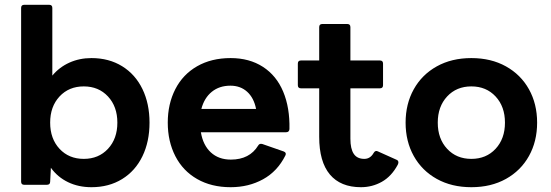

<svg xmlns="http://www.w3.org/2000/svg" viewBox="-20 -770 2296 800"><path d="M192 -71 189 -13Q189 0 175 0H81Q68 0 68 -13V-737Q68 -750 81 -750H185Q198 -750 198 -737V-455Q227 -490 269 -509Q311 -528 361 -528Q434 -528 489 -494Q544 -460 573.5 -399Q603 -338 603 -259Q603 -180 573.5 -119Q544 -58 489 -24Q434 10 361 10Q307 10 263.5 -11Q220 -32 192 -71ZM469 -259Q469 -326 430 -368Q391 -410 329 -410Q267 -410 228 -368Q189 -326 189 -259Q189 -192 228 -150Q267 -108 329 -108Q391 -108 430 -150Q469 -192 469 -259Z M679 -259Q679 -337 710.5 -398.5Q742 -460 801.5 -494Q861 -528 941 -528Q1019 -528 1075.5 -491.5Q1132 -455 1160 -388Q1188 -321 1186 -232Q1185 -219 1172 -219H817Q826 -165 858.5 -135Q891 -105 942 -105Q1020 -105 1056 -164Q1061 -173 1073 -170L1162 -139Q1175 -134 1169 -122Q1136 -56 1076 -23Q1016 10 941 10Q861 10 801.5 -24Q742 -58 710.5 -119.5Q679 -181 679 -259ZM1047 -316Q1038 -362 1010 -387.5Q982 -413 940 -413Q894 -413 862.5 -387.5Q831 -362 819 -316Z M1310 -200V-402H1234Q1221 -402 1221 -415V-505Q1221 -518 1234 -518H1310V-657Q1310 -670 1323 -670H1427Q1440 -670 1440 -657V-518H1563Q1576 -518 1576 -505V-415Q1576 -402 1563 -402H1440V-192Q1440 -150 1454 -129Q1468 -108 1498 -108Q1523 -108 1537 -133Q1544 -145 1555 -139L1633 -104Q1640 -101 1640 -93Q1640 -89 1637 -83Q1611 -35 1571 -12.5Q1531 10 1484 10Q1399 10 1354.5 -43Q1310 -96 1310 -200Z M1670 -259Q1670 -337 1704 -398Q1738 -459 1800 -493.5Q1862 -528 1944 -528Q2026 -528 2088 -493.5Q2150 -459 2184 -398Q2218 -337 2218 -259Q2218 -181 2184 -120Q2150 -59 2088 -24.5Q2026 10 1944 10Q1862 10 1800 -24.5Q1738 -59 1704 -120Q1670 -181 1670 -259ZM2084 -259Q2084 -326 2045 -368Q2006 -410 1944 -410Q1882 -410 1843 -368Q1804 -326 1804 -259Q1804 -192 1843 -150Q1882 -108 1944 -108Q2006 -108 2045 -150Q2084 -192 2084 -259Z"/></svg>

Font: LINE Seed Sans KR Bold
Style: Regular
Weight: 700
Designer: LINE BX Design & Sandoll Inc & Dalton Maag Ltd
Foundry: Sandoll Inc.
Version: Version 1.000